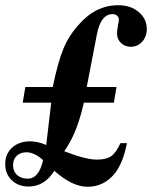

<svg xmlns="http://www.w3.org/2000/svg" viewBox="-52 -703 582 735"><path d="M45 -370H150Q169 -463 190 -514.5Q211 -566 248 -607Q313 -683 401 -683Q448 -683 479 -657Q510 -631 510 -592Q510 -563 492.5 -543.5Q475 -524 449 -524Q426 -524 411 -538.5Q396 -553 396 -575Q396 -585 400 -609Q403 -620 403 -628Q403 -637 396 -643Q389 -649 379 -649Q334 -649 319 -572L280 -370H394L384 -310H269Q245 -203 205 -141L194 -124Q276 -92 319 -92Q355 -92 373.5 -105Q392 -118 409 -155H434Q419 -80 389 -41Q347 12 283 12Q225 12 156 -49Q118 11 58 11Q18 11 -7 -13Q-32 -37 -32 -75Q-32 -114 -5.5 -138Q21 -162 64 -162Q92 -162 125 -148Q129 -184 144 -310H35ZM113 -90Q80 -120 49 -120Q26 -120 12 -106.5Q-2 -93 -2 -70Q-2 -47 13.5 -33Q29 -19 54 -19Q97 -19 113 -90Z"/></svg>

Font: STIX
Style: Bold Italic
Weight: 700
Italic angle: -16.33°
Designer: MicroPress Inc., with final additions and corrections provided by Coen Hoffman, Elsevier (retired)
Version: Version 1.1.1